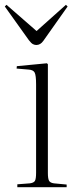

<svg xmlns="http://www.w3.org/2000/svg" viewBox="-28 -778 333 798"><path d="M44 0V-12L96 -16Q112 -18 117 -26Q122 -34 122 -60V-427Q122 -465 116 -476.5Q110 -488 89 -489L41 -493L42 -503L167 -515L171 -511V-59Q171 -35 176 -26.5Q181 -18 196 -16L249 -11V0ZM123 -591Q116 -591 109 -594.5Q102 -598 92 -611L-8 -751L-1 -758L124 -649L246 -758L253 -751L152 -608Q140 -591 123 -591Z"/></svg>

Font: Literata 72pt ExtraLight
Style: Regular
Weight: 200
Designer: Latin by Veronika Burian and Jose Scaglione. Greek by Irene Vlachou. Cyrillic by Vera Evstafieva.
Foundry: TypeTogether
Version: Version 3.002